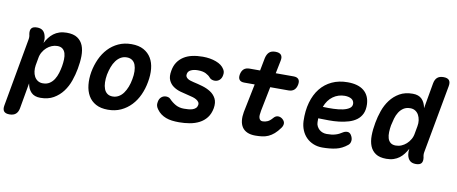

<svg xmlns="http://www.w3.org/2000/svg" viewBox="-111 -1072 3788 1593"><g transform="rotate(10 1782.5 -275.0)"><path d="M197 -443Q209 -467 225.5 -488.5Q242 -510 263 -526Q284 -542 311.5 -551Q339 -560 373 -560Q430 -560 463 -538Q496 -516 511 -478.5Q526 -441 525.5 -390Q525 -339 514 -281Q505 -231 487 -179Q469 -127 437.5 -85Q406 -43 360 -16.5Q314 10 249 10Q199 10 172 -17.5Q145 -45 137 -92L99 124Q93 157 74 173.5Q55 190 21 190Q-13 190 -26 173.5Q-39 157 -33 124L70 -451Q72 -462 71.5 -473Q71 -484 68 -495Q63 -528 76 -544Q89 -560 122 -560Q155 -560 173 -543.5Q191 -527 197 -495Q200 -485 199.5 -469Q199 -453 197 -443ZM315 -438Q291 -438 268 -428.5Q245 -419 226 -402Q207 -385 193.5 -361.5Q180 -338 176 -310L165 -249Q161 -223 164 -198.5Q167 -174 177.5 -154.5Q188 -135 206 -123.5Q224 -112 248 -112Q282 -112 305 -127Q328 -142 343.5 -166.5Q359 -191 368 -221Q377 -251 382 -280Q387 -309 388 -337.5Q389 -366 382.5 -388.5Q376 -411 359.5 -424.5Q343 -438 315 -438Z M818 10Q757 10 716 -12.5Q675 -35 652.5 -74Q630 -113 624.5 -165Q619 -217 629 -275Q640 -334 663.5 -385.5Q687 -437 723.5 -476Q760 -515 809 -537.5Q858 -560 919 -560Q980 -560 1021 -537.5Q1062 -515 1085 -476.5Q1108 -438 1113 -386Q1118 -334 1107 -275Q1097 -217 1073.5 -165Q1050 -113 1013 -74Q976 -35 927.5 -12.5Q879 10 818 10ZM838 -105Q865 -105 888 -118Q911 -131 928 -154.5Q945 -178 957 -209Q969 -240 975 -275Q982 -311 981 -342Q980 -373 971.5 -396Q963 -419 944.5 -432Q926 -445 899 -445Q871 -445 848.5 -432Q826 -419 808.5 -395.5Q791 -372 779.5 -341Q768 -310 761 -275Q755 -240 756 -209Q757 -178 766 -154.5Q775 -131 793 -118Q811 -105 838 -105Z M1418 10Q1385 10 1357.5 6.5Q1330 3 1306.5 -6Q1283 -15 1264 -29Q1245 -43 1230 -64Q1220 -77 1215.5 -91.5Q1211 -106 1215 -125Q1219 -152 1236 -167Q1253 -182 1276 -182Q1285 -182 1295.5 -179Q1306 -176 1314 -167Q1339 -141 1369 -124.5Q1399 -108 1439 -108Q1457 -108 1475.5 -109.5Q1494 -111 1509.5 -116Q1525 -121 1536 -131Q1547 -141 1550 -157Q1553 -172 1545.5 -183Q1538 -194 1524.5 -202Q1511 -210 1494 -215Q1477 -220 1459 -224Q1423 -232 1387.5 -242Q1352 -252 1325.5 -271Q1299 -290 1285.5 -320.5Q1272 -351 1281 -400Q1288 -442 1308 -472Q1328 -502 1359 -522Q1390 -542 1430.5 -551Q1471 -560 1519 -560Q1581 -560 1631 -541.5Q1681 -523 1702 -488Q1708 -479 1711 -467.5Q1714 -456 1711 -439Q1707 -412 1690 -396.5Q1673 -381 1648 -381Q1636 -381 1624 -385.5Q1612 -390 1604 -400Q1591 -416 1565.5 -429Q1540 -442 1498 -442Q1480 -442 1465.5 -439Q1451 -436 1439.5 -430.5Q1428 -425 1421 -416.5Q1414 -408 1412 -396Q1409 -382 1414.5 -372.5Q1420 -363 1430 -356.5Q1440 -350 1453.5 -346Q1467 -342 1479 -339Q1516 -331 1555.5 -319.5Q1595 -308 1626 -288Q1657 -268 1673.5 -236Q1690 -204 1682 -155Q1673 -106 1648 -74Q1623 -42 1587 -23.5Q1551 -5 1507.5 2.5Q1464 10 1418 10Z M2288 -530Q2318 -530 2330.5 -514.5Q2343 -499 2337.5 -469.5Q2332 -440 2314.5 -424Q2297 -408 2267 -408H2113L2072 -203Q2068 -182 2067 -166Q2066 -150 2070 -139.5Q2074 -129 2081 -123.5Q2088 -118 2100 -118Q2121 -118 2141 -127Q2161 -136 2182 -161Q2199 -181 2219.5 -181Q2240 -181 2257 -167Q2277 -150 2277 -130.5Q2277 -111 2263 -92Q2240 -60 2217 -40Q2194 -20 2169.5 -9Q2145 2 2117.5 5.5Q2090 9 2060 9Q2020 9 1992 -3.5Q1964 -16 1948.5 -39.5Q1933 -63 1929.5 -95.5Q1926 -128 1933 -167L1982 -408H1894Q1865 -408 1853 -423.5Q1841 -439 1846 -468Q1852 -499 1869.5 -514.5Q1887 -530 1918 -530H2006L2027 -639Q2035 -672 2053 -688.5Q2071 -705 2105 -705Q2139 -705 2153 -688.5Q2167 -672 2160 -639L2138 -530Z M2840 -135Q2856 -110 2853.5 -86.5Q2851 -63 2835 -50Q2790 -13 2739 -1.5Q2688 10 2624 10Q2584 10 2549.5 -4Q2515 -18 2490 -43Q2465 -68 2450.5 -102.5Q2436 -137 2434 -179Q2431 -266 2451 -336.5Q2471 -407 2510.5 -456.5Q2550 -506 2608 -533Q2666 -560 2740 -560Q2828 -560 2876 -521Q2924 -482 2928 -409Q2930 -361 2915 -328.5Q2900 -296 2872 -275Q2844 -254 2806 -242.5Q2768 -231 2725.5 -226Q2683 -221 2637.5 -221.5Q2592 -222 2550 -223V-191Q2550 -172 2558 -156.5Q2566 -141 2578 -130Q2590 -119 2606.5 -113Q2623 -107 2641 -107Q2664 -107 2681 -109Q2698 -111 2713.5 -115.5Q2729 -120 2743.5 -127Q2758 -134 2773 -144Q2789 -154 2808 -154Q2827 -154 2840 -135ZM2571 -323Q2616 -321 2660.5 -322.5Q2705 -324 2739.5 -331.5Q2774 -339 2795 -354Q2816 -369 2814 -395Q2813 -407 2807 -416.5Q2801 -426 2791 -432Q2781 -438 2766.5 -441.5Q2752 -445 2735 -445Q2708 -445 2683 -437Q2658 -429 2636.5 -413.5Q2615 -398 2598.5 -375.5Q2582 -353 2571 -323Z M3465 -99Q3463 -88 3463.5 -77Q3464 -66 3467 -55Q3472 -22 3459 -6Q3446 10 3413 10Q3380 10 3362 -6.5Q3344 -23 3338 -55Q3336 -65 3336 -79Q3336 -93 3338 -105Q3325 -81 3309 -60Q3293 -39 3272.5 -23.5Q3252 -8 3225 1Q3198 10 3164 10Q3107 10 3074 -12Q3041 -34 3026 -71.5Q3011 -109 3011.5 -160Q3012 -211 3023 -269Q3032 -320 3050 -371.5Q3068 -423 3099.5 -465Q3131 -507 3177 -533.5Q3223 -560 3288 -560Q3338 -560 3365 -532.5Q3392 -505 3400 -458L3438 -674Q3444 -707 3462.5 -723.5Q3481 -740 3515 -740Q3549 -740 3562.5 -723.5Q3576 -707 3570 -674ZM3222 -112Q3247 -112 3269.5 -121.5Q3292 -131 3311 -148Q3330 -165 3343.5 -188.5Q3357 -212 3361 -240L3372 -301Q3377 -327 3373.5 -351.5Q3370 -376 3359.5 -395.5Q3349 -415 3331 -426.5Q3313 -438 3289 -438Q3255 -438 3232 -423Q3209 -408 3193.5 -383.5Q3178 -359 3169.5 -329Q3161 -299 3155 -270Q3150 -241 3149 -212.5Q3148 -184 3154.5 -161.5Q3161 -139 3177.5 -125.5Q3194 -112 3222 -112Z"/></g></svg>

Font: Maple Mono
Style: Bold Italic
Weight: 700
Italic angle: -10°
Monospace: yes
Designer: subframe7536
Version: Version 7.000